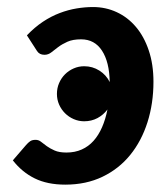

<svg xmlns="http://www.w3.org/2000/svg" viewBox="-20 -512 463 540"><path d="M53.2 -104Q59.1 -110.8 64.7 -114.7Q70.3 -118.7 80.1 -118.7Q88.9 -118.7 95.7 -113Q102.5 -107.4 111.8 -100.8Q121.1 -94.2 133.8 -88.6Q146.5 -83 167 -83Q190.9 -83 210 -91.6Q229 -100.1 243.2 -116Q257.3 -131.8 267.1 -154.3Q276.9 -176.8 282.2 -204.1Q271 -189 254.2 -179.9Q237.3 -170.9 216.8 -170.9Q201.2 -170.9 187.3 -177Q173.3 -183.1 162.8 -193.6Q152.3 -204.1 146.2 -218Q140.1 -231.9 140.1 -248Q140.1 -264.2 146.2 -278.3Q152.3 -292.5 162.8 -303Q173.3 -313.5 187.3 -319.6Q201.2 -325.7 216.8 -325.7Q240.2 -325.7 259.5 -313.5Q278.8 -301.3 288.6 -281.2Q287.6 -337.9 266.8 -369.6Q246.1 -401.4 208 -401.4Q184.6 -401.4 169.4 -394.5Q154.3 -387.7 143.6 -379.6Q132.8 -371.6 124.3 -364.7Q115.7 -357.9 105 -357.9Q90.8 -357.9 84 -368.7L55.7 -412.6Q77.6 -435.5 100.8 -450.9Q124 -466.3 147.9 -475.3Q171.9 -484.4 195.6 -488.3Q219.2 -492.2 241.7 -492.2Q277.3 -492.2 308.3 -477.8Q339.4 -463.4 362.3 -436.3Q385.3 -409.2 398.4 -370.1Q411.6 -331.1 411.6 -282.2Q411.6 -221.2 394.8 -168.2Q377.9 -115.2 346.2 -76.2Q314.5 -37.1 268.3 -14.9Q222.2 7.3 163.6 7.3Q113.3 7.3 77.6 -10.3Q42 -27.8 16.1 -61Z"/></svg>

Font: Carlito
Style: Bold Italic
Weight: 700
Italic angle: -7°
Designer: Lukasz Dziedzic
Foundry: tyPoland Lukasz Dziedzic
Version: Version 1.104